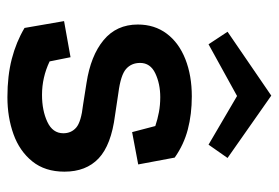

<svg xmlns="http://www.w3.org/2000/svg" viewBox="-134 -580 734 505"><g transform="rotate(90 232.5 -328.0)"><path d="M312 -370Q294 -376 275.5 -379.5Q257 -383 236 -383Q201 -383 173.5 -370Q146 -357 146 -330Q146 -307 162 -293Q178 -279 224 -273L284 -264Q362 -254 397 -221Q432 -188 432 -131Q432 -80 405 -46.5Q378 -13 333.5 3Q289 19 236 19Q180 19 135.5 7.5Q91 -4 54 -26L36 -130L131 -147L142 -92Q163 -82 185 -77Q207 -72 230 -72Q271 -72 301 -86Q331 -100 331 -128Q331 -149 316 -162Q301 -175 256 -180L199 -189Q127 -200 86 -234Q45 -268 45 -324Q45 -368 69 -400Q93 -432 136 -449Q179 -466 234 -466Q281 -466 321 -455.5Q361 -445 395 -421L413 -325L328 -309ZM232 -675 396 -560 361 -510 233 -585 97 -510 64 -560Z"/></g></svg>

Font: Podkova
Style: Bold
Weight: 700
Designer: Ilya Yudin
Foundry: Cyreal (www.cyreal.org)
Version: Version 2.102; ttfautohint (v1.8.1.43-b0c9)